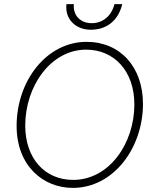

<svg xmlns="http://www.w3.org/2000/svg" viewBox="-20 -910 747 936"><path d="M335 6C533 6 677 -188 677 -404C677 -581 568 -706 402 -706C208 -706 61 -517 61 -296C61 -102 190 6 335 6ZM337 -33C197 -33 103 -139 103 -298C103 -490 228 -668 400 -668C536 -668 635 -564 635 -401C635 -209 511 -33 337 -33ZM422 -765C502 -765 557 -811 576 -890H538C524 -834 483 -797 427 -797C371 -797 335 -836 340 -890H304C295 -817 349 -765 422 -765Z"/></svg>

Font: Fixel Text 20240404 ExtraLight
Style: Italic
Weight: 200
Width: 4
Italic angle: -10°
Designer: AlfaBravo + MacPaw
Foundry: Kyrylo Tkachov, Marchela Mozhyna, Serhii Makarenko, Maria Weinstein, Zakhar Kryvoshyya
Version: Version 1.211;Glyphs 3.2 (3225)